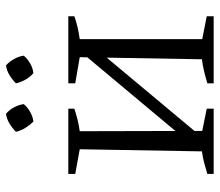

<svg xmlns="http://www.w3.org/2000/svg" viewBox="-66 -664 730 638"><g transform="rotate(-90 299.0 -345.0)"><path d="M153 -28 150 -88 457 -455V-392ZM40 0V-21Q57 -26 75 -31Q93 -36 115 -39L122 -445L40 -460V-483H257V-463Q239 -457 221 -452.5Q203 -448 182 -445L183 -38L257 -23V0ZM341 0V-21Q361 -27 382 -32Q403 -37 421 -39L428 -445L341 -460V-483H564V-463Q531 -451 488 -445V-38L564 -23V0ZM240 -690Q253 -679 261.5 -663Q270 -647 272 -631Q262 -619 246.5 -610Q231 -601 214 -599Q203 -610 193.5 -625Q184 -640 180 -657Q192 -669 207.5 -678.5Q223 -688 240 -690ZM401 -690Q413 -679 422 -663Q431 -647 433 -631Q423 -619 407.5 -610Q392 -601 375 -599Q362 -610 353.5 -625Q345 -640 341 -657Q353 -669 368.5 -678.5Q384 -688 401 -690Z"/></g></svg>

Font: Piazzolla 24pt Light
Style: Regular
Weight: 300
Designer: Juan Pablo del Peral
Foundry: Huerta Tipografica
Version: Version 2.005